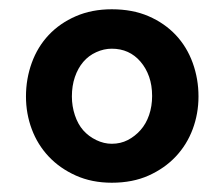

<svg xmlns="http://www.w3.org/2000/svg" viewBox="-20 -733 484 414"><path d="M221 -339Q178 -339 143.5 -354.5Q109 -370 85 -395.5Q61 -421 48.5 -454.5Q36 -488 36 -525Q36 -563 48.5 -597.5Q61 -632 85 -657.5Q109 -683 143.5 -698Q178 -713 221 -713Q266 -713 300.5 -698Q335 -683 359 -657.5Q383 -632 395.5 -597.5Q408 -563 408 -525Q408 -488 395.5 -454.5Q383 -421 359 -395.5Q335 -370 300.5 -354.5Q266 -339 221 -339ZM135 -525Q135 -504 141.5 -484.5Q148 -465 159.5 -452Q171 -439 187.5 -431Q204 -423 221 -423Q240 -423 255.5 -431Q271 -439 283 -452.5Q295 -466 301.5 -485Q308 -504 308 -526Q308 -549 301.5 -567.5Q295 -586 283 -600Q271 -614 255.5 -621Q240 -628 221 -628Q204 -628 187.5 -620.5Q171 -613 159.5 -599.5Q148 -586 141.5 -567Q135 -548 135 -525Z"/></svg>

Font: Rising Sun
Style: Bold
Weight: 700
Designer: Matt McInerney, Pablo Impallari, Rodrigo Fuenzalida (Raleway font), Stephen Hutchings (Greek), Cristiano Sobral (main ch
Foundry: The Rising Sun Project Authors
Version: Version 4.327; ttfautohint (v1.8.4.7-5d5b-dirty)